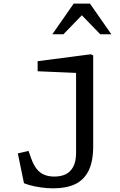

<svg xmlns="http://www.w3.org/2000/svg" viewBox="-20 -826 660 1057"><path d="M138.8 192Q133.5 190.5 112 182.7L78.2 18.5L137 4.8L152 47Q164.8 82.3 181.8 103.8Q198.7 125.2 222.5 135.6Q246.3 146 279.8 146Q315 146 341.3 133.5Q367.7 121 383.2 92.1Q398.8 63.2 398.8 16.2V-455.5L425.7 -423.5L187.2 -433.7V-489.2L479.7 -527.2L493 -521.2V-19.7Q493 63 467.6 113.9Q442.2 164.8 393.8 187.8Q345.3 210.8 273 210.8Q240.2 210.8 204.7 205.8Q169.2 200.7 138.8 192ZM385.7 -806.2H475.3L593 -637.2H532L415.5 -757.5H445.5L329 -637.2H268Z"/></svg>

Font: Monaspace Xenon Var ExtraLight
Style: Regular
Weight: 200
Designer: Riley Cran and the Lettermatic Team
Version: Version 1.200 (Monaspace Xenon Var)